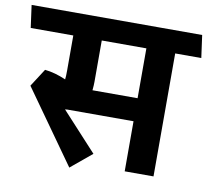

<svg xmlns="http://www.w3.org/2000/svg" viewBox="-107 -780 984 898"><g transform="rotate(10 384.5 -331.5)"><path d="M672.9 0H536.1V-237.8H222.2L210.9 -236.8L377.9 -55.2L277.8 27.8L32.2 -317.9L86.9 -402.8Q134.8 -397.9 187 -375Q189 -387.2 189 -418V-584H-13.2L-27.8 -690.9H782.2L796.9 -584H672.9ZM324.2 -584V-387.2Q324.2 -371.1 321.8 -347.2H536.1V-584Z"/></g></svg>

Font: Kadwa
Style: Regular
Weight: 400
Designer: Sol Matas
Foundry: Sol Matas
Version: Version 1.000;PS 001.000;hotconv 1.0.70;makeotf.lib2.5.58329